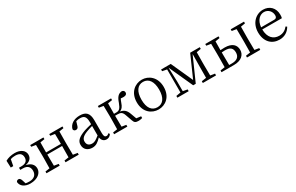

<svg xmlns="http://www.w3.org/2000/svg" viewBox="173 -1772 4667 3031"><g transform="rotate(-30 2506.5 -257.0)"><path d="M68 -360H113L135 -475C160 -484 188 -488 221 -488C296 -488 339 -457 339 -390C339 -328 302 -293 222 -293H179V-253H228C316 -253 348 -204 348 -141C348 -62 293 -22 216 -22C190 -22 167 -24 146 -28L126 -92C118 -118 103 -139 83 -140C63 -141 47 -133 38 -113C43 -33 116 14 212 14C348 14 425 -58 425 -139C425 -209 378 -258 291 -275C374 -292 412 -336 412 -397C412 -474 341 -528 235 -528C171 -528 109 -513 63 -486Z M1099 -483V-514H858V-483L938 -470C939 -417 940 -343 940 -288H670C670 -342 671 -416 672 -470L752 -483V-514H511V-483L591 -470C593 -415 594 -339 594 -286V-228C594 -176 593 -99 591 -44L511 -32V0H752V-32L672 -45C671 -99 670 -178 670 -250H940C940 -177 939 -99 938 -44L858 -32V0H1099V-32L1018 -45C1017 -100 1016 -176 1016 -228V-286C1016 -338 1017 -415 1018 -470Z M1508 -114C1444 -63 1415 -45 1373 -45C1319 -45 1281 -72 1281 -132C1281 -172 1299 -214 1396 -251C1423 -262 1467 -276 1508 -287ZM1672 -59C1657 -43 1645 -35 1627 -35C1600 -35 1584 -53 1584 -111V-348C1584 -478 1530 -528 1419 -528C1313 -528 1235 -479 1214 -397C1216 -373 1233 -359 1258 -359C1284 -359 1299 -374 1307 -403L1329 -477C1355 -486 1378 -488 1399 -488C1475 -488 1508 -461 1508 -351V-319C1462 -309 1414 -295 1375 -283C1239 -234 1200 -185 1200 -118C1200 -32 1264 14 1344 14C1409 14 1449 -15 1510 -77C1519 -22 1551 12 1602 12C1637 12 1665 -2 1689 -38Z M2172 -43 2134 -147C2108 -219 2071 -252 2002 -264C2044 -279 2069 -310 2091 -376C2100 -403 2109 -422 2118 -438C2134 -435 2148 -434 2169 -434C2211 -434 2230 -452 2231 -480C2231 -505 2218 -522 2190 -528C2125 -524 2088 -485 2056 -390C2023 -300 1996 -280 1943 -280H1903C1903 -340 1904 -415 1905 -470L1985 -483V-514H1744V-483L1824 -470C1826 -415 1827 -339 1827 -286V-228C1827 -176 1826 -99 1824 -44L1744 -32V0H1985V-32L1905 -45C1904 -100 1903 -179 1903 -245H1947C2007 -245 2033 -228 2054 -168L2096 -49C2112 -1 2133 11 2191 11C2209 11 2234 5 2255 0V-32Z M2551 14C2674 14 2796 -74 2796 -255C2796 -437 2672 -528 2551 -528C2427 -528 2305 -437 2305 -255C2305 -74 2427 14 2551 14ZM2551 -26C2450 -26 2390 -105 2390 -255C2390 -404 2450 -488 2551 -488C2651 -488 2712 -404 2712 -255C2712 -105 2651 -26 2551 -26Z M3602 -483V-514H3427L3252 -118L3073 -514H2897V-483L2980 -467V-47L2897 -32V0H3103V-32L3022 -47V-225L3013 -481L3211 -45H3258L3450 -477L3447 -225L3446 -45L3361 -32V0H3602V-32L3521 -45C3520 -100 3519 -176 3519 -228V-286C3519 -338 3520 -414 3521 -469Z M3863 -38C3862 -94 3861 -174 3861 -228V-269C3880 -271 3899 -272 3919 -272C4013 -272 4055 -238 4055 -157C4055 -78 4006 -38 3914 -38ZM3944 -483V-514H3702V-483L3784 -470C3785 -415 3786 -339 3786 -286V-228C3786 -176 3785 -100 3784 -44L3702 -32V0H3930C4067 0 4134 -71 4134 -159C4134 -249 4074 -313 3937 -313C3911 -313 3886 -312 3861 -310C3861 -360 3862 -422 3863 -469ZM4408 -483V-514H4166V-483L4248 -470C4249 -415 4250 -339 4250 -286V-228C4250 -176 4249 -100 4248 -44L4166 -32V0H4408V-32L4327 -45C4326 -100 4325 -176 4325 -228V-286C4325 -338 4326 -414 4327 -469Z M4597 -301C4609 -428 4682 -488 4755 -488C4832 -488 4885 -425 4885 -355C4885 -323 4875 -301 4831 -301ZM4953 -262C4958 -277 4960 -298 4960 -324C4960 -449 4876 -528 4760 -528C4628 -528 4515 -421 4515 -254C4515 -83 4616 14 4756 14C4849 14 4918 -32 4959 -104L4938 -120C4899 -73 4852 -42 4781 -42C4675 -42 4597 -115 4596 -263Z"/></g></svg>

Font: Source Han Serif K
Style: Regular
Weight: 400
Designer: Ryoko NISHIZUKA 西塚涼子 (kana & ideographs); Frank Grießhammer (Latin, Greek & Cyrillic); Wenlong ZHANG 张文龙 (bopomofo); San
Foundry: Adobe Systems Incorporated
Version: Version 1.001;PS 1.001;hotconv 16.6.54;makeotf.lib2.5.65590